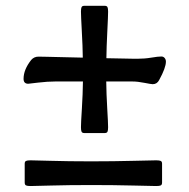

<svg xmlns="http://www.w3.org/2000/svg" viewBox="-20 -640 651 660"><path d="M61 -369.1Q61 -400.9 87.4 -434.1Q97.2 -445.3 112.3 -445.3Q118.7 -445.3 140.6 -444.8Q162.6 -444.3 199.5 -443.4Q236.3 -442.4 264.6 -441.9Q264.2 -480.5 261.2 -533.2Q258.3 -585.9 258.3 -600.1Q258.3 -611.3 260.5 -615.7Q262.7 -620.1 270.5 -620.1H339.4Q347.2 -620.1 349.4 -615.7Q351.6 -611.3 351.6 -600.1Q351.6 -585.4 348.9 -532.2Q346.2 -479 345.7 -439.9Q365.7 -439.5 392.8 -439Q419.9 -438.5 433.8 -438.2Q447.8 -438 451.7 -438Q477.1 -438 500.2 -441.9Q523.4 -445.8 534.7 -445.8Q541.5 -445.8 545.9 -440.7Q550.3 -435.5 550.3 -428.2Q550.3 -407.2 527.3 -365.2Q520 -350.6 504.9 -350.6Q500 -350.6 476.6 -355.2Q453.1 -359.9 435.1 -359.9H345.2Q345.7 -317.4 348.6 -267.3Q351.6 -217.3 351.6 -202.6Q351.6 -191.4 349.4 -187Q347.2 -182.6 339.4 -182.6H270.5Q262.7 -182.6 260.5 -187Q258.3 -191.4 258.3 -202.6Q258.3 -216.8 261.5 -267.1Q264.6 -317.4 265.1 -359.9H169.9Q143.6 -359.9 110.8 -356Q78.1 -352.1 77.1 -352.1Q61 -352.1 61 -369.1ZM288.1 -3.9Q215.8 -3.9 154.5 -2.2Q93.3 -0.5 85 -0.5Q73.7 -0.5 69.3 -2.7Q64.9 -4.9 64.9 -12.7V-77.1Q64.9 -84.5 69.3 -86.7Q73.7 -88.9 85 -88.9Q93.3 -88.9 154.5 -87.2Q215.8 -85.4 288.1 -85.4H298.3Q370.6 -85.4 439.7 -87.2Q508.8 -88.9 517.1 -88.9Q528.3 -88.9 532.7 -86.7Q537.1 -84.5 537.1 -77.1V-12.7Q537.1 -4.9 532.7 -2.7Q528.3 -0.5 517.1 -0.5Q508.8 -0.5 439.7 -2.2Q370.6 -3.9 298.3 -3.9Z"/></svg>

Font: Cooper* SemiBold
Style: Regular
Weight: 600
Designer: Owen Earl
Foundry: indestructible type*
Version: Version 0.001